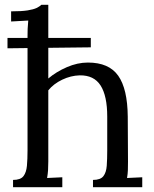

<svg xmlns="http://www.w3.org/2000/svg" viewBox="-20 -775 639 795"><path d="M365 -30Q396 -30 408 -45.5Q420 -61 422 -88.5Q424 -116 424 -152V-292Q424 -378 396.5 -421Q369 -464 310 -463Q273 -462 237.5 -445Q202 -428 180 -401V-106Q180 -86 179 -70.5Q178 -55 175 -38L238 -41V0H34V-30Q65 -30 77 -45.5Q89 -61 91.5 -88.5Q94 -116 94 -152V-576L11 -575V-618H94V-625Q94 -641 94.5 -655.5Q95 -670 97 -690Q79 -689 61.5 -688Q44 -687 26 -686V-728Q70 -728 94.5 -732Q119 -736 131.5 -742Q144 -748 151 -755H180V-618H356V-579L180 -577V-450Q213 -478 257 -497Q301 -516 344 -516Q431 -516 469.5 -461.5Q508 -407 509 -292L510 -106Q510 -86 509.5 -70.5Q509 -55 506 -38L569 -41V0H365Z"/></svg>

Font: Lora
Style: Regular
Weight: 400
Designer: Olga Karpushina, Alexei Vanyashin (Cyrillic)
Foundry: Cyreal
Version: Version 3.005; ttfautohint (v1.8.4.7-5d5b)